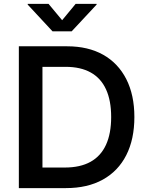

<svg xmlns="http://www.w3.org/2000/svg" viewBox="-20 -965 762 985"><path d="M318.4 0H136.2V-105.5H312Q391.6 -105.5 444.3 -134.8Q497.1 -164.1 523.7 -221.9Q550.3 -279.8 550.3 -364.7Q550.3 -449.2 523.9 -506.6Q497.6 -564 445.6 -593Q393.6 -622.1 316.9 -622.1H132.3V-727.5H324.2Q432.1 -727.5 509.3 -684.1Q586.4 -640.6 627.9 -559.1Q669.4 -477.5 669.4 -364.7Q669.4 -251 627.9 -169.2Q586.4 -87.4 507.8 -43.7Q429.2 0 318.4 0ZM197.8 -727.5V0H76.7V-727.5ZM229 -945.3 298.8 -861.3 368.2 -945.3H475.6V-941.4L347.7 -804.2H249.5L122.1 -941.4V-945.3Z"/></svg>

Font: Inter Cardless
Style: Medium
Weight: 500
Designer: Rasmus Andersson
Foundry: rsms
Version: Version 4.001;git-9221beed3